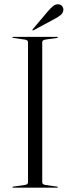

<svg xmlns="http://www.w3.org/2000/svg" viewBox="-20 -871 326 891"><path d="M176 -25Q176 -14.5 192 -12.5L244.5 -5Q248.5 -4.5 248.5 -2.5Q248.5 0 245 0H41Q37.5 0 37.5 -2.5Q37.5 -4.5 41.5 -5L94 -12.5Q110 -14.5 110 -25V-675Q110 -685.5 94 -687.5L41.5 -695Q37.5 -695.5 37.5 -697.5Q37.5 -700 41 -700H245Q248.5 -700 248.5 -697.5Q248.5 -695.5 244.5 -695L192 -687.5Q176 -685.5 176 -675ZM203 -819.5Q216.5 -835 228 -843.8Q239.5 -852.5 251.5 -851Q263 -850 269 -841.5Q275 -833 274 -824.5Q272.5 -810 261 -800.8Q249.5 -791.5 234 -783.5L136.5 -731Q132.5 -728.5 131 -730.5Q129.5 -733 132.5 -736Z"/></svg>

Font: Fraunces 144pt S000 Light
Style: Regular
Weight: 300
Version: Version 1.000; ttfautohint (v1.8.3)